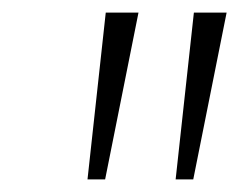

<svg xmlns="http://www.w3.org/2000/svg" viewBox="-20 -725 382 305"><path d="M119 -440 148 -705H200L147 -440ZM259 -440 288 -705H340L287 -440Z"/></svg>

Font: Nunito Sans 12pt ExtraLight
Style: Italic
Weight: 200
Italic angle: -9°
Designer: Vernon Adams
Foundry: Vernon Adams
Version: Version 3.101;gftools[0.9.27]